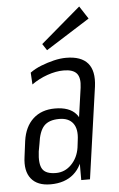

<svg xmlns="http://www.w3.org/2000/svg" viewBox="-55 -807 527 853"><g transform="rotate(-5 209.0 -381.0)"><path d="M273 -176 306 -409Q312 -453 295.5 -472.5Q279 -492 237 -492Q203 -492 164.5 -478.5Q126 -465 94 -442L91 -495Q113 -511 141 -522Q169 -533 198 -540Q227 -547 253 -547Q320 -547 349.5 -512.5Q379 -478 370 -409L312 0H273ZM136 7Q77 7 49.5 -27.5Q22 -62 31 -125L40 -195Q49 -258 86.5 -292.5Q124 -327 184 -327Q248 -327 277.5 -293.5Q307 -260 298 -197L288 -126Q279 -62 239.5 -27.5Q200 7 136 7ZM164 -41Q204 -41 233 -70.5Q262 -100 269 -145L273 -178Q280 -227 260.5 -253Q241 -279 199 -279Q153 -279 131 -255.5Q109 -232 102 -176L96 -143Q89 -88 104 -64.5Q119 -41 164 -41ZM368 -712 172 -588 153 -617 331 -769Z"/></g></svg>

Font: Pathway Extreme Condensed ExtraLight
Style: Italic
Weight: 250
Width: 3
Italic angle: -8°
Version: Version 1.001;gftools[0.9.26]